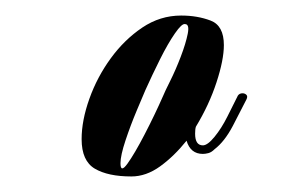

<svg xmlns="http://www.w3.org/2000/svg" viewBox="-20 -559 392 247"><path d="M149 -332Q119 -332 102 -342Q85 -352 85 -380Q85 -404 95 -432Q105 -460 122.5 -484Q140 -508 163 -523.5Q186 -539 213 -539Q234 -539 251 -532.5Q268 -526 268 -501Q268 -482 258.5 -453Q249 -424 232 -396Q231 -393 231 -387Q231 -372 241 -372Q247 -372 256 -383Q265 -394 272.5 -409Q280 -424 286 -436Q288 -439 292 -439Q295 -439 297 -437Q299 -435 297 -431Q290 -417 279.5 -397Q269 -377 256 -367Q252 -363 248 -362Q244 -361 241 -361Q225 -361 220 -378Q204 -358 186 -345Q168 -332 149 -332ZM135 -349Q135 -336 144 -348.5Q153 -361 166 -386Q179 -411 190 -436Q192 -441 199 -455Q206 -469 212.5 -486Q219 -503 221.5 -515.5Q224 -528 218 -528Q214 -529 205 -516Q196 -503 186 -483Q176 -463 167 -443Q164 -436 156 -417Q148 -398 141.5 -378.5Q135 -359 135 -349Z"/></svg>

Font: Praise
Style: Regular
Weight: 400
Designer: Robert E. Leuschke
Foundry: Robert E. Leuschke
Version: Version 1.100; ttfautohint (v1.8.3)